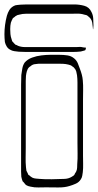

<svg xmlns="http://www.w3.org/2000/svg" viewBox="-71 -807 441 865"><path d="M303 -357V-106Q303 -87 303.5 -68.5Q304 -50 302 -31Q301 -24 299.5 -15Q298 -6 293 1Q285 14 270.5 20.5Q256 27 242 31Q220 38 189.5 37.5Q159 37 136 37Q120 37 102 37.5Q84 38 67 34Q55 32 47 27Q44 25 41.5 21.5Q39 18 37 16Q36 14 34 12.5Q32 11 31 10Q29 6 27.5 -0.5Q26 -7 25 -11Q24 -22 24 -34.5Q24 -47 24 -59V-379Q24 -402 24 -424.5Q24 -447 25 -469Q27 -483 29.5 -498Q32 -513 40 -525Q53 -540 73.5 -547.5Q94 -555 116 -557.5Q138 -560 153 -560H198Q215 -560 232.5 -557.5Q250 -555 263 -544Q274 -535 279.5 -522Q285 -509 289 -497Q294 -484 297.5 -471Q301 -458 302 -445Q304 -423 303.5 -401.5Q303 -380 303 -357ZM278 -164V-404Q278 -420 278 -436Q278 -452 276 -468Q275 -476 272.5 -485Q270 -494 264 -500Q263 -502 260.5 -504Q258 -506 256 -507Q254 -509 251.5 -510.5Q249 -512 247 -513L237 -516Q225 -519 213 -519.5Q201 -520 189 -520H104Q99 -519 91 -518.5Q83 -518 78 -516Q75 -515 72 -513Q69 -511 67 -509Q66 -508 64 -507Q62 -506 60 -504Q53 -497 50 -486Q47 -475 46 -465Q45 -454 45 -442.5Q45 -431 45 -420V-140Q45 -119 44.5 -97Q44 -75 46 -54Q47 -50 47 -46Q47 -42 48 -38Q49 -35 51 -32Q53 -29 54 -26L57 -19Q59 -18 61 -17Q63 -16 64 -14L74 -7Q82 -3 91 -2.5Q100 -2 108 -1Q131 1 163 0.5Q195 0 217 -1Q237 -1 253 -11Q255 -13 257.5 -14Q260 -15 262 -17Q265 -20 267 -26Q269 -28 270.5 -31Q272 -34 273 -36Q276 -43 276.5 -52Q277 -61 277 -68Q279 -91 278.5 -115Q278 -139 278 -164ZM347 -685Q346 -695 344.5 -705Q343 -715 337 -723Q336 -725 333 -727.5Q330 -730 328 -732Q324 -736 322 -737Q319 -739 315.5 -739.5Q312 -740 309 -741Q293 -746 276 -745.5Q259 -745 242 -745H74Q60 -745 45 -745Q30 -745 16 -741Q14 -740 10 -739.5Q6 -739 4 -737Q1 -736 -1.5 -734Q-4 -732 -6 -730Q-7 -729 -9 -728Q-11 -727 -13 -725Q-18 -716 -22 -705Q-25 -692 -25 -676Q-25 -665 -24 -653.5Q-23 -642 -19 -631Q-18 -629 -17.5 -626Q-17 -623 -16 -621Q-14 -619 -11.5 -616.5Q-9 -614 -8 -612Q-6 -611 -4.5 -609Q-3 -607 -2 -606Q0 -605 3.5 -604Q7 -603 9 -601Q24 -595 40.5 -595Q57 -595 73 -595H275Q280 -595 286 -595.5Q292 -596 297 -595Q305 -593 310 -593Q312 -592 313.5 -592.5Q315 -593 316 -592Q317 -591 316 -589.5Q315 -588 315 -586Q314 -585 314.5 -583.5Q315 -582 313 -581Q312 -580 311 -580Q310 -580 308 -579Q304 -578 300.5 -577Q297 -576 293 -575Q285 -574 275.5 -573.5Q266 -573 258 -573H77Q61 -573 45.5 -573Q30 -573 14 -574Q4 -575 -6.5 -576.5Q-17 -578 -25 -583Q-35 -588 -41 -598Q-47 -608 -49 -618Q-50 -626 -50.5 -635.5Q-51 -645 -51 -653Q-51 -694 -40 -736Q-36 -750 -29 -761.5Q-22 -773 -9 -780Q-2 -784 6.5 -784.5Q15 -785 22 -786Q36 -787 50 -787Q64 -787 78 -787H264Q286 -787 308.5 -781Q331 -775 341 -753Q348 -740 349 -723.5Q350 -707 350 -693Q350 -689 349.5 -685.5Q349 -682 349 -678Q349 -675 348 -675Q348 -680 347 -685Z"/></svg>

Font: Rubik Vinyl
Style: Regular
Weight: 400
Designer: Hubert and Fischer, NaN
Foundry: Hubert and Fischer, NaN
Version: Version 2.200